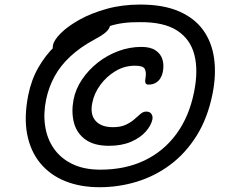

<svg xmlns="http://www.w3.org/2000/svg" viewBox="-20 -763 976 827"><path d="M408.4 43.4Q326.2 43.4 261.1 17.3Q196 -8.8 153.6 -60Q111.2 -111.2 97 -184.9Q82.8 -258.6 101.8 -353.8Q115.2 -420 145.3 -472.3Q175.4 -524.6 215 -562.9Q254.6 -601.2 296.3 -626.5Q338 -651.8 374.3 -663.9Q410.6 -676 433.4 -676Q446.4 -676 451.6 -671.1Q456.8 -666.2 454.6 -654Q451.4 -638.2 436.2 -624.6Q421 -611 387 -592.8Q325.8 -559.8 283 -520Q240.2 -480.2 214.9 -433.7Q189.6 -387.2 178.6 -334Q166.2 -274.2 174.5 -219.7Q182.8 -165.2 212 -123.2Q241.2 -81.2 291.3 -56.7Q341.4 -32.2 412.4 -32.2Q519 -32.2 602 -71.7Q685 -111.2 740 -186.3Q795 -261.4 816 -367.2Q834.6 -459.2 817.3 -526.8Q800 -594.4 742.8 -631.5Q685.6 -668.6 582.2 -667.6Q505.2 -668.4 451.9 -650.4Q398.6 -632.4 357.8 -605.7Q317 -579 275.8 -550.8Q264.2 -542.8 252.5 -538.1Q240.8 -533.4 230.6 -533.4Q214.8 -533.4 210 -543.5Q205.2 -553.6 208.4 -569Q212.6 -590.8 242.6 -620.6Q272.6 -650.4 322.7 -678.3Q372.8 -706.2 439.3 -724.8Q505.8 -743.4 583.8 -743.4Q683.6 -743.4 750.8 -714.2Q818 -685 855.3 -633.1Q892.6 -581.2 902.2 -511.2Q911.8 -441.2 895.6 -359.6Q874.6 -254.4 826.9 -178.4Q779.2 -102.4 713.3 -53.3Q647.4 -4.2 569.4 19.6Q491.4 43.4 408.4 43.4ZM449.2 -135Q385.6 -135 348.2 -161.8Q310.8 -188.6 298.7 -233.8Q286.6 -279 296.6 -333.2Q305.6 -379.8 333.4 -420.8Q361.2 -461.8 401.1 -493.3Q441 -524.8 489.6 -542.9Q538.2 -561 589 -561Q628.2 -561 650.6 -545.7Q673 -530.4 680 -506Q687 -481.6 681.2 -453Q677.8 -436.8 669.7 -424.2Q661.6 -411.6 648.7 -405.1Q635.8 -398.6 619.4 -398.6Q609 -398.6 606.4 -406.5Q603.8 -414.4 607.4 -432.6Q610.4 -452.6 603.4 -466.3Q596.4 -480 561.2 -480Q516 -480 477.3 -456.7Q438.6 -433.4 412.1 -397.2Q385.6 -361 377.6 -320.4Q367.2 -270.2 391.6 -242.7Q416 -215.2 466.2 -215.2Q499.6 -215.2 521.5 -225.5Q543.4 -235.8 558.2 -248.8Q573 -261.8 584.9 -272.1Q596.8 -282.4 609.8 -282.4Q625.2 -282.4 632.1 -272.4Q639 -262.4 636.4 -248.4Q630.8 -222.4 607.7 -196.1Q584.6 -169.8 544.5 -152.4Q504.4 -135 449.2 -135Z"/></svg>

Font: Shantell Sans Light
Style: Italic
Weight: 300
Italic angle: -11°
Designer: Stephen Nixon, Anya Danilova, Shantell Martin
Foundry: Arrow Type
Version: Version 1.008;[ac192a2d6]